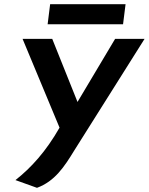

<svg xmlns="http://www.w3.org/2000/svg" viewBox="-20 -668 712 919"><path d="M581 -648H220L208 -552H569ZM54 194 157 231C242 200 288 130 335 53L672 -482H531L351 -180L230 -482H88L265 -57C200 57 129 135 54 194Z"/></svg>

Font: Bluebird
Style: Obl
Weight: 400
Designer: Jasper
Foundry: Cannot Into Space Fonts
Version: Version 0.98